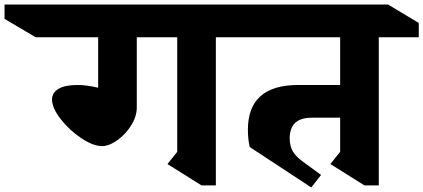

<svg xmlns="http://www.w3.org/2000/svg" viewBox="-164 -806 1863 845"><path d="M786 -642V10H723L573 -84L616 -138V-642H438V-333Q438 -294 413.5 -254.5Q389 -215 352.5 -189Q316 -163 285 -163Q246 -163 193.5 -198Q141 -233 103 -282Q65 -331 65 -368Q65 -398 93.5 -415Q122 -432 178 -432Q217 -432 268 -420V-642H-7L-144 -723V-786H827L962 -705V-642Z M1503 -642V10H1440L1290 -84L1333 -138V-288H1208Q1111 -288 1111 -197Q1111 -163 1125.5 -138.5Q1140 -114 1178 -88L1249 -36L1206 19L935 -159Q927 -194 927 -235Q927 -432 1149 -432H1333V-642H862L724 -723V-786H1544L1679 -705V-642Z"/></svg>

Font: InknutAntiqua
Style: Bold
Weight: 700
Designer: Claus Eggers Srensen
Foundry: Claus Eggers Srensen
Version: Version 1.000; ttfautohint (v1.2) -l 7 -r 28 -G 50 -x 13 -D 